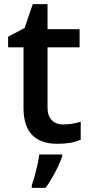

<svg xmlns="http://www.w3.org/2000/svg" viewBox="-20 -680 433 921"><path d="M283.2 -83Q325.2 -83 367.2 -96.2V-9.8Q323.2 9.8 255.9 9.8Q92.8 9.8 92.8 -162.1V-453.1H19V-503.9L98.1 -545.9L137.2 -660.2H208V-540H361.8V-453.1H208V-164.1Q208 -124 228.3 -103.5Q248.5 -83 283.2 -83ZM132.3 221.2V209Q144.5 174.8 153.8 135.3Q164.6 93.8 168.5 61H278.3V70.8Q263.7 110.8 241.7 151.9Q217.3 196.3 198.7 221.2Z"/></svg>

Font: Open Sans
Style: SemiBold
Weight: 600
Foundry: Ascender Corporation
Version: Version 1.10